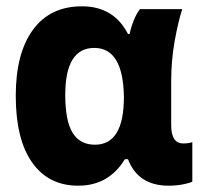

<svg xmlns="http://www.w3.org/2000/svg" viewBox="-20 -579 640 609"><path d="M228 10Q325 10 376 -74H386Q418 10 515 10Q540 10 562 5.5Q584 1 590 -3V-128Q578 -124 561 -124Q523 -124 523 -182V-322Q523 -387 534 -448.5Q545 -510 558 -550H424Q413 -536 404.5 -515Q396 -494 391 -471H386Q341 -559 240 -559Q139 -559 84.5 -484.5Q30 -410 30 -275Q30 -137 82 -63.5Q134 10 228 10ZM187 -278Q187 -427 279 -427Q371 -427 373 -271Q373 -120 281 -120Q234 -120 210.5 -157.5Q187 -195 187 -278Z"/></svg>

Font: Noto Sans Mono Extra
Style: Regular
Weight: 800
Designer: Monotype Design Team
Foundry: Monotype Imaging Inc.
Version: Version 1.900